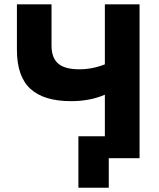

<svg xmlns="http://www.w3.org/2000/svg" viewBox="-20 -730 732 886"><path d="M463.9 -710H624V0H481.9V136.2H341.8V-101.1H463.9V-293Q395.5 -263.2 308.1 -263.2Q182.1 -263.2 120.1 -320.3Q58.1 -377.4 58.1 -500V-710H217.8V-519Q217.8 -463.4 248.3 -436.8Q278.8 -410.2 346.2 -410.2Q406.2 -410.2 463.9 -433.1Z"/></svg>

Font: Rawline ExtraBold
Style: Regular
Weight: 800
Designer: Matt McInerney, Pablo Impallari, Rodrigo Fuenzalida
Foundry: Matt McInerney, Pablo Impallari, Rodrigo Fuenzalida
Version: Version 4.020;PS 004.020;hotconv 1.0.88;makeotf.lib2.5.64775